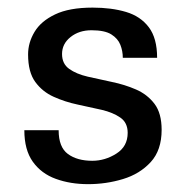

<svg xmlns="http://www.w3.org/2000/svg" viewBox="-20 -465 481 497"><path d="M208 11.7Q162.1 11.7 124.5 -2Q86.9 -15.6 64.9 -46.4Q43 -77.1 43 -127.9H131.8Q131.8 -84 155.8 -66.4Q179.7 -48.8 218.8 -48.8Q252 -48.8 281.2 -67.4Q310.5 -85.9 310.5 -121.1Q310.5 -147.5 291.5 -160.6Q272.5 -173.8 243.2 -180.7Q213.9 -187.5 181.2 -194.3Q148.4 -201.2 119.1 -214.4Q89.8 -227.5 71.3 -252.9Q52.7 -278.3 52.7 -324.2Q52.7 -354.5 69.3 -382.3Q85.9 -410.2 122.6 -427.7Q159.2 -445.3 219.7 -445.3Q268.6 -445.3 306.2 -434.1Q343.8 -422.9 365.2 -394.5Q386.7 -366.2 386.7 -315.4H297.9Q297.9 -333 291.5 -349.1Q285.2 -365.2 268.1 -376Q251 -386.7 216.8 -386.7Q184.6 -386.7 162.6 -369.1Q140.6 -351.6 140.6 -325.2Q140.6 -299.8 159.2 -286.6Q177.7 -273.4 207 -266.6Q236.3 -259.8 269.5 -252.9Q302.7 -246.1 332 -233.4Q361.3 -220.7 379.9 -196.3Q398.4 -171.9 398.4 -128.9Q398.4 -76.2 370.1 -45.4Q341.8 -14.6 298.3 -1.5Q254.9 11.7 208 11.7Z"/></svg>

Font: Padauk Book
Style: Regular
Weight: 400
Designer: Debbi Hosken, Becca Hirsbrunner Spalinger
Foundry: SIL International
Version: Version 5.000